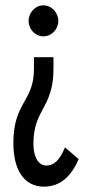

<svg xmlns="http://www.w3.org/2000/svg" viewBox="-20 -577 353 718"><path d="M142 -557C112 -557 87 -530 87 -499C87 -467 112 -441 142 -441C173 -441 198 -467 198 -499C198 -530 173 -557 142 -557ZM180 -363H107V-320C107 -195 30 -197 30 -42C30 65 75 121 144 121C204 121 246 84 274 18L223 -26C204 21 182 42 154 42C123 42 105 10 105 -40C105 -170 180 -172 180 -320Z"/></svg>

Font: Inconsolata ExtraCondensed
Style: Bold
Weight: 700
Width: 2
Monospace: yes
Designer: Raph Levien, Cyreal, Brenton Simpson
Foundry: Raph Levien, Cyreal, Google
Version: Version 3.100